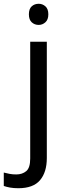

<svg xmlns="http://www.w3.org/2000/svg" viewBox="-75 -757 353 1017"><path d="M78 -681Q78 -710 93 -723.5Q108 -737 130 -737Q150 -737 165.5 -723.5Q181 -710 181 -681Q181 -653 165.5 -639Q150 -625 130 -625Q108 -625 93 -639Q78 -653 78 -681ZM22 240Q-3 240 -22 236.5Q-41 233 -55 228V157Q-40 161 -24 164Q-8 167 11 167Q43 167 64 149.5Q85 132 85 83V-536H173V80Q173 155 137 197.5Q101 240 22 240Z"/></svg>

Font: Noto Znamenny Musical Notation
Style: Regular
Weight: 400
Version: Version 1.003; ttfautohint (v1.8.4.7-5d5b)